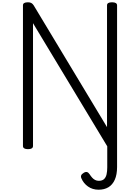

<svg xmlns="http://www.w3.org/2000/svg" viewBox="-20 -1292 1226 1681"><path d="M1005 170Q1005 237 985 281.5Q965 326 929 347.5Q893 369 843 369Q790 369 750.5 341Q711 313 693 270Q686 255 691 243Q696 231 713 221Q730 211 742 214.5Q754 218 764 233Q775 250 786.5 263Q798 276 812.5 283.5Q827 291 845 291Q875 291 891 276Q907 261 913 234.5Q919 208 919 173V-11L269 -1089V-14Q269 0 258 7Q247 14 225 14Q181 14 181 -14V-1245Q181 -1259 192 -1265.5Q203 -1272 225 -1272Q243 -1272 254.5 -1265.5Q266 -1259 275 -1245L917 -179V-1245Q917 -1259 928 -1265.5Q939 -1272 961 -1272Q1005 -1272 1005 -1245Z"/></svg>

Font: Playwrite VN
Style: Regular
Weight: 400
Designer: Veronika Burian, José Scaglione
Foundry: TypeTogether
Version: Version 1.002